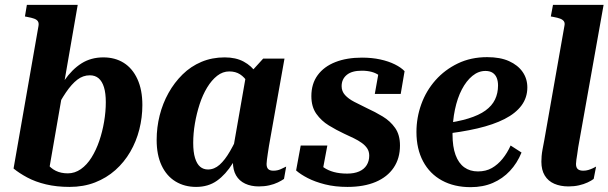

<svg xmlns="http://www.w3.org/2000/svg" viewBox="-20 -761 2513 793"><path d="M260 -45Q289 -45 314 -62.5Q339 -80 358 -110.5Q377 -141 390 -179Q403 -217 410 -258.5Q417 -300 417 -339Q417 -376 409.5 -400.5Q402 -425 387.5 -437.5Q373 -450 351 -450Q323 -450 299.5 -432Q276 -414 252.5 -379.5Q229 -345 204 -295L183 -317Q214 -383 246 -429Q278 -475 317 -499.5Q356 -524 407 -524Q455 -524 491 -501.5Q527 -479 547.5 -434.5Q568 -390 568 -327Q568 -276 555.5 -226.5Q543 -177 518 -134Q493 -91 456.5 -58.5Q420 -26 372.5 -7.5Q325 11 267 11Q214 11 170 0.5Q126 -10 92.5 -28Q59 -46 36 -65L139 -654Q141 -666 136.5 -673Q132 -680 121 -684Q110 -688 93 -691L83 -693L91 -741H301L180 -44Q167 -53 159 -63.5Q151 -74 147.5 -85.5Q144 -97 145 -109Q146 -121 153 -133Q160 -106 174.5 -86Q189 -66 210.5 -55.5Q232 -45 260 -45Z M1068 -389 1023 -367Q1017 -398 1003.5 -420Q990 -442 971.5 -454Q953 -466 927 -466Q900 -466 877 -448Q854 -430 835.5 -399.5Q817 -369 804.5 -330.5Q792 -292 785 -251Q778 -210 778 -171Q778 -133 785.5 -108.5Q793 -84 806.5 -72.5Q820 -61 839 -61Q865 -61 887 -80.5Q909 -100 930 -136.5Q951 -173 973 -222L1000 -198Q971 -134 941.5 -87Q912 -40 876 -14.5Q840 11 790 11Q742 11 705 -11.5Q668 -34 647.5 -77.5Q627 -121 627 -183Q627 -235 639.5 -284.5Q652 -334 676 -377Q700 -420 734 -453.5Q768 -487 812 -505.5Q856 -524 908 -524Q954 -524 986.5 -506.5Q1019 -489 1039 -459Q1059 -429 1068 -389ZM1155 -519 1091 -159Q1088 -141 1086 -126.5Q1084 -112 1082.5 -101.5Q1081 -91 1081 -84Q1081 -69 1088 -62.5Q1095 -56 1109 -56Q1126 -56 1140 -62.5Q1154 -69 1162 -73L1153 -22Q1143 -15 1127.5 -7.5Q1112 0 1092 4.5Q1072 9 1049 9Q1017 9 992.5 -2.5Q968 -14 955 -36.5Q942 -59 942 -92Q942 -101 943.5 -111Q945 -121 948 -135L938 -118L996 -450L1006 -452L1067 -519Z M1415 11Q1364 11 1322.5 0.5Q1281 -10 1251 -25.5Q1221 -41 1203 -57L1222 -160H1332L1310 -43Q1298 -48 1292 -57Q1286 -66 1285 -77Q1284 -88 1287 -98Q1299 -82 1317 -69.5Q1335 -57 1359 -50.5Q1383 -44 1414 -44Q1443 -44 1463.5 -53Q1484 -62 1494.5 -79Q1505 -96 1505 -118Q1505 -135 1497 -147.5Q1489 -160 1474.5 -170.5Q1460 -181 1441.5 -190Q1423 -199 1401 -209Q1369 -224 1338 -243Q1307 -262 1286.5 -291Q1266 -320 1266 -364Q1266 -415 1292 -450.5Q1318 -486 1365 -504.5Q1412 -523 1475 -523Q1516 -523 1550.5 -515.5Q1585 -508 1611 -495Q1637 -482 1651 -467L1635 -373H1528L1546 -474Q1553 -472 1560.5 -463Q1568 -454 1572 -442.5Q1576 -431 1571 -420Q1562 -437 1548 -448Q1534 -459 1515.5 -464Q1497 -469 1474 -469Q1433 -469 1412 -451.5Q1391 -434 1391 -405Q1391 -384 1405 -368.5Q1419 -353 1443 -340.5Q1467 -328 1496 -314Q1529 -299 1560.5 -280Q1592 -261 1612 -232.5Q1632 -204 1632 -160Q1632 -107 1606 -68.5Q1580 -30 1531.5 -9.5Q1483 11 1415 11Z M1924 12Q1856 12 1805.5 -15.5Q1755 -43 1727.5 -94.5Q1700 -146 1700 -216Q1700 -275 1720 -330.5Q1740 -386 1778.5 -429.5Q1817 -473 1871 -499Q1925 -525 1992 -525Q2046 -525 2082.5 -508.5Q2119 -492 2138.5 -464Q2158 -436 2158 -400Q2158 -358 2134 -325.5Q2110 -293 2064 -269.5Q2018 -246 1951.5 -230.5Q1885 -215 1800 -206L1807 -250Q1870 -258 1914 -271.5Q1958 -285 1985 -304.5Q2012 -324 2024.5 -350Q2037 -376 2037 -408Q2037 -426 2031.5 -439.5Q2026 -453 2014.5 -460.5Q2003 -468 1985 -468Q1956 -468 1931 -447.5Q1906 -427 1887.5 -391.5Q1869 -356 1859 -308.5Q1849 -261 1849 -206Q1849 -155 1861.5 -121Q1874 -87 1897.5 -70Q1921 -53 1954 -53Q1987 -53 2011.5 -67Q2036 -81 2055.5 -105Q2075 -129 2089 -160L2134 -131Q2116 -87 2086 -55Q2056 -23 2015.5 -5.5Q1975 12 1924 12Z M2311 -653Q2314 -666 2309 -673Q2304 -680 2293.5 -684Q2283 -688 2266 -691L2255 -693L2264 -741H2473L2368 -152Q2366 -136 2364 -123.5Q2362 -111 2360.5 -101Q2359 -91 2359 -84Q2359 -69 2366.5 -62.5Q2374 -56 2389 -56Q2400 -56 2410 -59Q2420 -62 2428.5 -66Q2437 -70 2442 -73L2432 -22Q2423 -15 2407 -7.5Q2391 0 2371 4.5Q2351 9 2328 9Q2295 9 2269.5 -2Q2244 -13 2230 -36Q2216 -59 2216 -93Q2216 -104 2217 -116.5Q2218 -129 2221 -145Q2224 -161 2228 -182Z"/></svg>

Font: Roboto Serif 72pt SemiCondensed SemiBold
Style: Italic
Weight: 600
Width: 4
Italic angle: -10°
Designer: Greg Gazdowicz
Foundry: Commercial Type
Version: Version 1.008